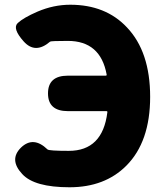

<svg xmlns="http://www.w3.org/2000/svg" viewBox="-20 -778 707 812"><path d="M74 -42Q17 -103 69 -154Q121 -204 181 -146Q187 -140 271 -140Q414 -140 434 -303Q435 -308 430 -308H267Q183 -308 183 -383Q183 -458 267 -458H427Q432 -458 431 -463Q405 -605 267 -605Q196 -605 192 -602Q129 -548 80 -603Q31 -658 55 -680.5Q79 -703 139 -729Q207 -758 277 -758Q427 -758 517 -662Q615 -559 615 -368.5Q615 -178 514 -77Q423 14 274 14Q125 14 74 -42Z"/></svg>

Font: Resource Han Rounded KR Heavy
Style: Regular
Weight: 900
Designer: Cyano Hao (round all glyphs); Ryoko NISHIZUKA 西塚涼子 (kana, bopomofo & ideographs); Paul D. Hunt (Latin, Greek & Cyrillic)
Foundry: Cyano Hao
Version: 0.990